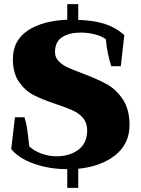

<svg xmlns="http://www.w3.org/2000/svg" viewBox="-20 -805 678 925"><path d="M357 8V100H304V10Q217 10 143 -16.5Q69 -43 34 -87L52 -240H98Q107 -212 111.5 -180Q116 -148 121 -100Q144 -78 179.5 -65Q215 -52 252 -52Q315 -52 357.5 -83.5Q400 -115 400 -177Q400 -213 380.5 -236Q361 -259 331.5 -272.5Q302 -286 251 -303Q185 -325 143 -346.5Q101 -368 71.5 -410.5Q42 -453 42 -521Q42 -609 112.5 -657Q183 -705 304 -710V-785H357V-709Q432 -707 485.5 -689.5Q539 -672 579 -636L562 -486H516Q496 -548 490 -616Q470 -631 437 -639.5Q404 -648 368 -648Q314 -648 279.5 -626Q245 -604 245 -554Q245 -529 262 -511Q279 -493 304.5 -481Q330 -469 376 -452Q447 -425 492.5 -400.5Q538 -376 571 -327.5Q604 -279 604 -203Q604 -112 535.5 -57.5Q467 -3 357 8Z"/></svg>

Font: Trirong Black
Style: Regular
Weight: 900
Designer: Katatrad Team
Foundry: CadsonDemak
Version: Version 1.001